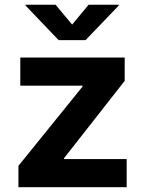

<svg xmlns="http://www.w3.org/2000/svg" viewBox="-20 -783 607 803"><path d="M57.1 0V-89.4L325.2 -420.9V-424.8H64.9V-542.5H501.5V-444.8L248 -121.6V-117.7H509.8V0ZM212.4 -763.2 281.7 -680.2 350.6 -763.2H476.6V-759.8L337.9 -615.2H225.1L86.9 -759.8V-763.2Z"/></svg>

Font: Inter 16pt
Style: Bold
Weight: 700
Version: Version 4.001;git-66647c0bb